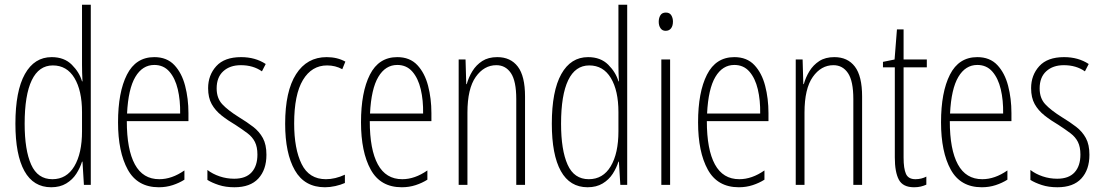

<svg xmlns="http://www.w3.org/2000/svg" viewBox="-20 -780 4649 810"><path d="M196 10Q121 10 83 -58.5Q45 -127 45 -258Q45 -396 85 -467.5Q125 -539 198 -539Q251 -539 283 -507Q315 -475 326 -437H328Q327 -456 326.5 -473Q326 -490 326 -506V-760H363V0H334L328 -98H326Q318 -72 302 -47Q286 -22 259.5 -6Q233 10 196 10ZM201 -24Q261 -24 293.5 -78.5Q326 -133 326 -226V-307Q326 -398 294 -451Q262 -504 203 -504Q144 -504 114 -441.5Q84 -379 84 -258Q84 -147 111.5 -85.5Q139 -24 201 -24Z M631 -539Q684 -539 715.5 -505.5Q747 -472 761 -418Q775 -364 775 -303V-269H515Q515 -149 549 -86.5Q583 -24 652 -24Q705 -24 758 -61V-22Q736 -8 708.5 1Q681 10 650 10Q560 10 519 -64.5Q478 -139 478 -264Q478 -391 515.5 -465Q553 -539 631 -539ZM631 -506Q581 -506 551 -455.5Q521 -405 516 -301H740Q741 -357 730 -403.5Q719 -450 694.5 -478Q670 -506 631 -506Z M1104 -127Q1104 -64 1070 -27Q1036 10 969 10Q932 10 903 0.5Q874 -9 855 -21V-63Q877 -46 906.5 -36Q936 -26 968 -26Q1017 -26 1041.5 -53Q1066 -80 1066 -128Q1066 -160 1055.5 -181Q1045 -202 1024.5 -217.5Q1004 -233 975 -252Q941 -272 914.5 -293Q888 -314 873 -341Q858 -368 858 -408Q858 -463 892.5 -501Q927 -539 997 -539Q1057 -539 1101 -510L1085 -479Q1048 -505 996 -505Q950 -505 922 -479.5Q894 -454 894 -407Q894 -366 917.5 -340.5Q941 -315 989 -285Q1022 -265 1048 -245Q1074 -225 1089 -197.5Q1104 -170 1104 -127Z M1351 10Q1265 10 1224 -61.5Q1183 -133 1183 -258Q1183 -395 1229 -467Q1275 -539 1358 -539Q1403 -539 1437 -520L1424 -488Q1395 -504 1360 -504Q1295 -504 1258 -442.5Q1221 -381 1221 -259Q1221 -152 1252.5 -88Q1284 -24 1355 -24Q1394 -24 1435 -43V-8Q1417 0 1394.5 5Q1372 10 1351 10Z M1656 -539Q1709 -539 1740.5 -505.5Q1772 -472 1786 -418Q1800 -364 1800 -303V-269H1540Q1540 -149 1574 -86.5Q1608 -24 1677 -24Q1730 -24 1783 -61V-22Q1761 -8 1733.5 1Q1706 10 1675 10Q1585 10 1544 -64.5Q1503 -139 1503 -264Q1503 -391 1540.5 -465Q1578 -539 1656 -539ZM1656 -506Q1606 -506 1576 -455.5Q1546 -405 1541 -301H1765Q1766 -357 1755 -403.5Q1744 -450 1719.5 -478Q1695 -506 1656 -506Z M2078 -539Q2134 -539 2164.5 -499Q2195 -459 2195 -373V0H2158V-362Q2158 -438 2135.5 -471.5Q2113 -505 2074 -505Q2022 -505 1987 -455.5Q1952 -406 1952 -305V0H1915V-529H1944L1947 -425H1949Q1957 -454 1973 -480Q1989 -506 2014.5 -522.5Q2040 -539 2078 -539Z M2459 10Q2384 10 2346 -58.5Q2308 -127 2308 -258Q2308 -396 2348 -467.5Q2388 -539 2461 -539Q2514 -539 2546 -507Q2578 -475 2589 -437H2591Q2590 -456 2589.5 -473Q2589 -490 2589 -506V-760H2626V0H2597L2591 -98H2589Q2581 -72 2565 -47Q2549 -22 2522.5 -6Q2496 10 2459 10ZM2464 -24Q2524 -24 2556.5 -78.5Q2589 -133 2589 -226V-307Q2589 -398 2557 -451Q2525 -504 2466 -504Q2407 -504 2377 -441.5Q2347 -379 2347 -258Q2347 -147 2374.5 -85.5Q2402 -24 2464 -24Z M2789 -727Q2805 -727 2812 -715.5Q2819 -704 2819 -689Q2819 -671 2811 -660.5Q2803 -650 2788 -650Q2774 -650 2766.5 -661Q2759 -672 2759 -688Q2759 -704 2766 -715.5Q2773 -727 2789 -727ZM2807 -529V0H2770V-529Z M3078 -539Q3131 -539 3162.5 -505.5Q3194 -472 3208 -418Q3222 -364 3222 -303V-269H2962Q2962 -149 2996 -86.5Q3030 -24 3099 -24Q3152 -24 3205 -61V-22Q3183 -8 3155.5 1Q3128 10 3097 10Q3007 10 2966 -64.5Q2925 -139 2925 -264Q2925 -391 2962.5 -465Q3000 -539 3078 -539ZM3078 -506Q3028 -506 2998 -455.5Q2968 -405 2963 -301H3187Q3188 -357 3177 -403.5Q3166 -450 3141.5 -478Q3117 -506 3078 -506Z M3500 -539Q3556 -539 3586.5 -499Q3617 -459 3617 -373V0H3580V-362Q3580 -438 3557.5 -471.5Q3535 -505 3496 -505Q3444 -505 3409 -455.5Q3374 -406 3374 -305V0H3337V-529H3366L3369 -425H3371Q3379 -454 3395 -480Q3411 -506 3436.5 -522.5Q3462 -539 3500 -539Z M3842 -24Q3855 -24 3867 -27Q3879 -30 3888 -35V-1Q3877 4 3864.5 7Q3852 10 3836 10Q3789 10 3772 -22Q3755 -54 3755 -116V-496H3705V-519L3754 -529L3764 -656H3792V-529H3890V-496H3792V-115Q3792 -69 3802 -46.5Q3812 -24 3842 -24Z M4103 -539Q4156 -539 4187.5 -505.5Q4219 -472 4233 -418Q4247 -364 4247 -303V-269H3987Q3987 -149 4021 -86.5Q4055 -24 4124 -24Q4177 -24 4230 -61V-22Q4208 -8 4180.5 1Q4153 10 4122 10Q4032 10 3991 -64.5Q3950 -139 3950 -264Q3950 -391 3987.5 -465Q4025 -539 4103 -539ZM4103 -506Q4053 -506 4023 -455.5Q3993 -405 3988 -301H4212Q4213 -357 4202 -403.5Q4191 -450 4166.5 -478Q4142 -506 4103 -506Z M4576 -127Q4576 -64 4542 -27Q4508 10 4441 10Q4404 10 4375 0.5Q4346 -9 4327 -21V-63Q4349 -46 4378.5 -36Q4408 -26 4440 -26Q4489 -26 4513.5 -53Q4538 -80 4538 -128Q4538 -160 4527.5 -181Q4517 -202 4496.5 -217.5Q4476 -233 4447 -252Q4413 -272 4386.5 -293Q4360 -314 4345 -341Q4330 -368 4330 -408Q4330 -463 4364.5 -501Q4399 -539 4469 -539Q4529 -539 4573 -510L4557 -479Q4520 -505 4468 -505Q4422 -505 4394 -479.5Q4366 -454 4366 -407Q4366 -366 4389.5 -340.5Q4413 -315 4461 -285Q4494 -265 4520 -245Q4546 -225 4561 -197.5Q4576 -170 4576 -127Z"/></svg>

Font: Noto Sans Arabic ExtCond ExtLt
Style: Regular
Weight: 200
Width: 2
Designer: Monotype Design Team, Nadine Chahine, Nizar Qandah and Khaled Hosny
Foundry: Monotype Imaging Inc.
Version: Version 2.012; ttfautohint (v1.8.4.7-5d5b)